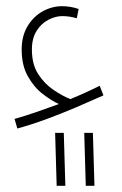

<svg xmlns="http://www.w3.org/2000/svg" viewBox="-20 -360 395 620"><path d="M36 55 27 24Q59 15 95.5 2.5Q132 -10 170 -24Q146 -35 118 -56.5Q90 -78 70 -113.5Q50 -149 50 -200Q50 -244 69 -275.5Q88 -307 118 -323.5Q148 -340 180 -340Q208 -340 234 -331L228 -301Q204 -308 181 -308Q159 -308 136 -296Q113 -284 98 -260Q83 -236 83 -200Q83 -152 103.5 -120.5Q124 -89 153 -69.5Q182 -50 207 -40Q256 -60 302 -83L314 -52Q274 -34 226 -13.5Q178 7 129 25Q80 43 36 55ZM257 240 252 69H280L285 240ZM163 240 158 69H186L191 240Z"/></svg>

Font: Noto Sans Arabic UI XCn XLt
Style: Regular
Weight: 200
Width: 2
Designer: Monotype Design Team, Nadine Chahine and Nizar Qandah
Foundry: Monotype Imaging Inc.
Version: Version 2.010; ttfautohint (v1.8.4.7-5d5b)